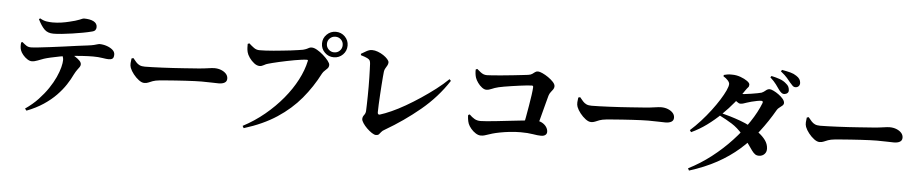

<svg xmlns="http://www.w3.org/2000/svg" viewBox="-48 -1225 8006 1674"><g transform="rotate(5 3955.0 -387.5)"><path d="M194 51Q258 7 306 -44Q354 -95 389 -147Q424 -199 446 -247.5Q468 -296 478 -335.5Q488 -375 488 -400Q488 -415 481.5 -431Q475 -447 459 -462L532 -473Q565 -454 590 -438Q615 -422 630 -406.5Q645 -391 645 -375Q645 -362 637 -351Q629 -340 617.5 -324.5Q606 -309 592 -282Q572 -239 540.5 -191Q509 -143 463 -95.5Q417 -48 354 -6Q291 36 208 68ZM216 -365Q198 -365 177 -378.5Q156 -392 139 -412.5Q122 -433 116 -450Q110 -465 109 -483.5Q108 -502 110 -520L121 -525Q142 -507 158.5 -496Q175 -485 198 -485Q219 -485 263.5 -490Q308 -495 366 -502Q424 -509 485.5 -517.5Q547 -526 601 -533.5Q655 -541 692 -545Q725 -549 745 -554Q765 -559 775.5 -562.5Q786 -566 790 -566Q825 -566 856.5 -555Q888 -544 908 -526.5Q928 -509 928 -486Q928 -459 916.5 -450Q905 -441 883 -441Q865 -441 828 -447Q791 -453 746 -453Q705 -453 650.5 -449.5Q596 -446 536 -439Q500 -436 458 -428Q416 -420 378.5 -411.5Q341 -403 320 -396Q294 -387 266.5 -376Q239 -365 216 -365ZM383 -621Q333 -621 304 -650Q275 -679 247 -736L257 -744Q288 -726 316 -722Q344 -718 369 -718Q407 -718 444 -723.5Q481 -729 512.5 -737Q544 -745 563 -750Q587 -757 601 -763Q615 -769 623.5 -772.5Q632 -776 637 -776Q692 -776 723 -759.5Q754 -743 754 -711Q754 -695 745.5 -684Q737 -673 713 -668Q683 -660 639.5 -652Q596 -644 548.5 -637Q501 -630 457.5 -625.5Q414 -621 383 -621Z M1210 -262Q1188 -262 1162 -281.5Q1136 -301 1114 -329Q1092 -357 1082 -383Q1075 -402 1076.5 -424Q1078 -446 1081 -465L1097 -470Q1113 -450 1126.5 -435Q1140 -420 1157.5 -412Q1175 -404 1203 -404Q1231 -404 1271.5 -405.5Q1312 -407 1358.5 -409Q1405 -411 1452.5 -414Q1500 -417 1543 -420Q1586 -423 1619 -425.5Q1652 -428 1668 -429Q1718 -433 1754 -438.5Q1790 -444 1809 -444Q1842 -444 1869 -433Q1896 -422 1912 -404Q1928 -386 1928 -362Q1928 -338 1908.5 -326.5Q1889 -315 1856 -315Q1826 -315 1794 -316.5Q1762 -318 1707 -318Q1683 -318 1646.5 -316.5Q1610 -315 1566.5 -312.5Q1523 -310 1480.5 -307Q1438 -304 1401.5 -301Q1365 -298 1342 -296Q1304 -292 1282.5 -284Q1261 -276 1245.5 -269Q1230 -262 1210 -262Z M2097 36Q2198 -17 2285 -89Q2372 -161 2440 -243Q2508 -325 2552.5 -410.5Q2597 -496 2614 -577Q2616 -582 2613.5 -584.5Q2611 -587 2606 -587Q2588 -587 2560.5 -583.5Q2533 -580 2499.5 -574Q2466 -568 2432 -561Q2398 -554 2366.5 -547Q2335 -540 2310 -533.5Q2285 -527 2271 -523Q2254 -519 2235.5 -508Q2217 -497 2199 -497Q2175 -497 2150.5 -516Q2126 -535 2108 -561Q2090 -587 2085 -608Q2080 -629 2079.5 -645Q2079 -661 2079 -680L2093 -686Q2116 -665 2137.5 -649.5Q2159 -634 2186 -634Q2208 -634 2240 -635.5Q2272 -637 2310 -640.5Q2348 -644 2386.5 -648Q2425 -652 2460 -656Q2495 -660 2522 -664.5Q2549 -669 2563 -671Q2586 -677 2597 -682.5Q2608 -688 2616.5 -692.5Q2625 -697 2639 -697Q2659 -697 2686 -681.5Q2713 -666 2740 -642.5Q2767 -619 2785 -596Q2803 -573 2803 -559Q2803 -541 2792.5 -529Q2782 -517 2769 -506Q2756 -495 2747 -479Q2685 -358 2599.5 -256Q2514 -154 2394 -75Q2274 4 2108 55ZM2836 -629Q2790 -629 2757 -661.5Q2724 -694 2724 -741Q2724 -787 2757 -819.5Q2790 -852 2836 -852Q2883 -852 2915.5 -819.5Q2948 -787 2948 -741Q2948 -694 2915.5 -661.5Q2883 -629 2836 -629ZM2836 -672Q2865 -672 2885 -692Q2905 -712 2905 -741Q2905 -770 2885 -789.5Q2865 -809 2836 -809Q2808 -809 2787.5 -789.5Q2767 -770 2767 -741Q2767 -712 2787.5 -692Q2808 -672 2836 -672Z M3262 14Q3247 14 3225 -0.5Q3203 -15 3181.5 -36Q3160 -57 3145.5 -79Q3131 -101 3131 -115Q3131 -134 3144 -150.5Q3157 -167 3158 -187Q3159 -211 3160 -245Q3161 -279 3161.5 -319Q3162 -359 3162 -400.5Q3162 -442 3161 -480Q3160 -518 3159 -549Q3158 -580 3157 -599Q3156 -618 3151 -628Q3146 -638 3128.5 -647Q3111 -656 3071 -668L3070 -680Q3089 -692 3115.5 -706.5Q3142 -721 3164 -721Q3189 -721 3215.5 -711Q3242 -701 3264.5 -686Q3287 -671 3301.5 -654.5Q3316 -638 3316 -626Q3316 -612 3308.5 -598.5Q3301 -585 3293 -572Q3285 -559 3283 -543Q3281 -528 3278.5 -496Q3276 -464 3273 -423Q3270 -382 3267.5 -338Q3265 -294 3263 -254Q3261 -214 3261 -185Q3261 -163 3279 -166Q3322 -179 3379 -204.5Q3436 -230 3499.5 -266.5Q3563 -303 3627.5 -346Q3692 -389 3752 -435Q3812 -481 3859 -527L3872 -513Q3776 -365 3635.5 -248.5Q3495 -132 3335 -39Q3314 -28 3305 -15.5Q3296 -3 3287.5 5.5Q3279 14 3262 14Z M4533 -163Q4542 -203 4551 -253.5Q4560 -304 4569 -356.5Q4578 -409 4584 -452.5Q4590 -496 4591 -520Q4592 -534 4580 -534Q4567 -534 4539 -531.5Q4511 -529 4476 -524Q4441 -519 4405 -514Q4369 -509 4339 -503.5Q4309 -498 4291 -494Q4255 -485 4231 -474Q4207 -463 4186 -463Q4168 -463 4147.5 -478.5Q4127 -494 4111 -516.5Q4095 -539 4088 -559Q4083 -574 4080.5 -593.5Q4078 -613 4079 -631L4092 -637Q4110 -622 4123 -611.5Q4136 -601 4149.5 -595.5Q4163 -590 4181 -590Q4197 -590 4233.5 -593Q4270 -596 4315 -600Q4360 -604 4405.5 -609Q4451 -614 4487 -618Q4523 -622 4538 -624Q4561 -627 4573.5 -636Q4586 -645 4596.5 -653Q4607 -661 4622 -661Q4636 -661 4661.5 -649.5Q4687 -638 4713 -620Q4739 -602 4757.5 -582Q4776 -562 4776 -544Q4776 -529 4767 -516.5Q4758 -504 4747.5 -491Q4737 -478 4731 -459Q4724 -432 4714.5 -397.5Q4705 -363 4695 -323.5Q4685 -284 4674 -243.5Q4663 -203 4651 -163ZM4173 -61Q4151 -61 4128 -75.5Q4105 -90 4086.5 -112Q4068 -134 4060 -154Q4053 -173 4050 -195Q4047 -217 4048 -230L4061 -236Q4084 -213 4106.5 -200Q4129 -187 4160 -187Q4176 -187 4213.5 -190Q4251 -193 4301 -198.5Q4351 -204 4404 -210Q4457 -216 4504 -221Q4551 -226 4584 -229.5Q4617 -233 4625 -233Q4666 -235 4692.5 -221Q4719 -207 4733 -186Q4747 -165 4747 -143Q4747 -126 4734 -115.5Q4721 -105 4696 -105Q4668 -105 4624.5 -112.5Q4581 -120 4517 -120Q4468 -120 4420.5 -114.5Q4373 -109 4335 -101.5Q4297 -94 4273 -87Q4252 -81 4235.5 -75Q4219 -69 4204 -65Q4189 -61 4173 -61Z M5120 -262Q5098 -262 5072 -281.5Q5046 -301 5024 -329Q5002 -357 4992 -383Q4985 -402 4986.5 -424Q4988 -446 4991 -465L5007 -470Q5023 -450 5036.5 -435Q5050 -420 5067.5 -412Q5085 -404 5113 -404Q5141 -404 5181.5 -405.5Q5222 -407 5268.5 -409Q5315 -411 5362.5 -414Q5410 -417 5453 -420Q5496 -423 5529 -425.5Q5562 -428 5578 -429Q5628 -433 5664 -438.5Q5700 -444 5719 -444Q5752 -444 5779 -433Q5806 -422 5822 -404Q5838 -386 5838 -362Q5838 -338 5818.5 -326.5Q5799 -315 5766 -315Q5736 -315 5704 -316.5Q5672 -318 5617 -318Q5593 -318 5556.5 -316.5Q5520 -315 5476.5 -312.5Q5433 -310 5390.5 -307Q5348 -304 5311.5 -301Q5275 -298 5252 -296Q5214 -292 5192.5 -284Q5171 -276 5155.5 -269Q5140 -262 5120 -262Z M6777 -652Q6765 -651 6753.5 -659.5Q6742 -668 6730 -684Q6715 -705 6697.5 -729.5Q6680 -754 6644 -787L6653 -799Q6692 -791 6726 -779Q6760 -767 6783 -746Q6800 -733 6806.5 -719.5Q6813 -706 6814 -690Q6816 -674 6805.5 -664Q6795 -654 6777 -652ZM5998 66Q6103 13 6197 -60Q6291 -133 6369.5 -217.5Q6448 -302 6506 -389Q6564 -476 6595 -556Q6603 -576 6582 -576Q6571 -576 6546.5 -571.5Q6522 -567 6497.5 -560.5Q6473 -554 6459 -549Q6443 -544 6430.5 -539.5Q6418 -535 6402 -535Q6390 -535 6370.5 -550Q6351 -565 6329 -583L6349 -622Q6365 -620 6375.5 -619.5Q6386 -619 6397 -619Q6408 -619 6434 -622Q6460 -625 6490 -629.5Q6520 -634 6545 -639Q6570 -644 6580 -647Q6598 -655 6614 -669Q6630 -683 6648 -683Q6660 -683 6682 -672.5Q6704 -662 6727 -645.5Q6750 -629 6766 -610Q6782 -591 6782 -574Q6782 -561 6770.5 -550.5Q6759 -540 6745.5 -530.5Q6732 -521 6725 -509Q6664 -403 6594 -312.5Q6524 -222 6439 -147.5Q6354 -73 6248 -15Q6142 43 6008 85ZM6607 -97Q6585 -96 6570.5 -106Q6556 -116 6541 -136.5Q6526 -157 6503.5 -189.5Q6481 -222 6442 -268Q6394 -324 6342.5 -356Q6291 -388 6233 -417L6248 -438Q6281 -430 6324.5 -417Q6368 -404 6415 -387Q6462 -370 6503 -348Q6545 -326 6582.5 -298Q6620 -270 6643.5 -237.5Q6667 -205 6669 -167Q6671 -136 6652.5 -117Q6634 -98 6607 -97ZM5985 -267Q6031 -308 6075.5 -357Q6120 -406 6159 -457.5Q6198 -509 6227.5 -556Q6257 -603 6274 -640Q6291 -677 6291 -697Q6291 -711 6275.5 -728.5Q6260 -746 6236 -760L6238 -772Q6253 -776 6269 -779Q6285 -782 6311 -781Q6348 -781 6384 -768Q6420 -755 6443.5 -738Q6467 -721 6467 -707Q6467 -691 6459 -683Q6451 -675 6437 -655Q6403 -602 6356 -544.5Q6309 -487 6252.5 -432Q6196 -377 6132 -330Q6068 -283 5997 -250ZM6871 -720Q6856 -719 6844.5 -729.5Q6833 -740 6819 -757Q6805 -774 6788.5 -794Q6772 -814 6731 -847L6740 -860Q6785 -852 6815 -844Q6845 -836 6868 -820Q6887 -808 6896.5 -793.5Q6906 -779 6907 -760Q6907 -742 6897 -731.5Q6887 -721 6871 -720Z M7120 -262Q7098 -262 7072 -281.5Q7046 -301 7024 -329Q7002 -357 6992 -383Q6985 -402 6986.5 -424Q6988 -446 6991 -465L7007 -470Q7023 -450 7036.5 -435Q7050 -420 7067.5 -412Q7085 -404 7113 -404Q7141 -404 7181.5 -405.5Q7222 -407 7268.5 -409Q7315 -411 7362.5 -414Q7410 -417 7453 -420Q7496 -423 7529 -425.5Q7562 -428 7578 -429Q7628 -433 7664 -438.5Q7700 -444 7719 -444Q7752 -444 7779 -433Q7806 -422 7822 -404Q7838 -386 7838 -362Q7838 -338 7818.5 -326.5Q7799 -315 7766 -315Q7736 -315 7704 -316.5Q7672 -318 7617 -318Q7593 -318 7556.5 -316.5Q7520 -315 7476.5 -312.5Q7433 -310 7390.5 -307Q7348 -304 7311.5 -301Q7275 -298 7252 -296Q7214 -292 7192.5 -284Q7171 -276 7155.5 -269Q7140 -262 7120 -262Z"/></g></svg>

Font: Noto Serif JP ExtraBold
Style: Regular
Weight: 800
Designer: Ryoko NISHIZUKA 西塚涼子 (kana & ideographs); Frank Grießhammer (Latin, Greek & Cyrillic); Wenlong ZHANG 张文龙 (bopomofo); San
Foundry: Adobe
Version: Version 2.003-H1;hotconv 1.1.1;makeotfexe 2.6.0